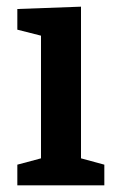

<svg xmlns="http://www.w3.org/2000/svg" viewBox="-20 -556 351 576"><path d="M293 -62V0H32V-62L103 -81V-449L32 -467V-529L223 -536V-81Z"/></svg>

Font: Bitter SemiBold
Style: Regular
Weight: 600
Designer: Sol Matas, and Bitter project Authors
Foundry: Sol Matas
Version: Version 2.001